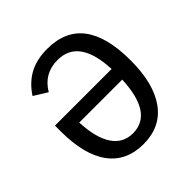

<svg xmlns="http://www.w3.org/2000/svg" viewBox="-180 -810 961 961"><g transform="rotate(-45 300.0 -329.5)"><path d="M75.7 -553.7Q112.8 -610.8 165.8 -639.9Q218.8 -668.9 294.4 -668.9Q549.3 -668.9 549.3 -332.5Q549.3 -168 484.6 -79.1Q419.9 9.8 298.8 9.8Q177.7 9.8 114 -76.7Q50.3 -163.1 50.3 -330.6V-369.6H451.2Q441.4 -592.8 292 -592.8Q195.3 -592.8 146.5 -509.8ZM299.3 -65.9Q441.4 -65.9 451.2 -294.4H147Q152.3 -181.2 191.2 -123.5Q230 -65.9 299.3 -65.9Z"/></g></svg>

Font: Liberation Mono
Style: Regular
Weight: 400
Monospace: yes
Designer: Steve Matteson
Foundry: Ascender Corporation
Version: Version 2.1.5